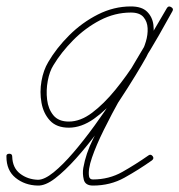

<svg xmlns="http://www.w3.org/2000/svg" viewBox="-29 -568 558 597"><path d="M9 -81Q10 -46 33.5 -28Q57 -10 89 -9Q109 -9 137.5 -32Q166 -55 199 -93.5Q232 -132 265 -177.5Q298 -223 327 -267.5Q356 -312 378 -347.5Q400 -383 409 -401Q418 -417 424.5 -438.5Q431 -460 430 -480.5Q429 -501 417 -515Q405 -529 378 -529Q328 -529 282 -505Q236 -481 198.5 -443Q161 -405 137 -365Q125 -346 119.5 -316.5Q114 -287 117.5 -258Q121 -229 137 -209.5Q153 -190 185 -190Q221 -190 257.5 -217.5Q294 -245 329.5 -288.5Q365 -332 396 -381Q427 -430 451.5 -473.5Q476 -517 490 -543Q495 -551 503 -546Q512 -541 507 -533Q491 -506 465 -463.5Q439 -421 408 -370Q377 -319 347.5 -266Q318 -213 294 -164.5Q270 -116 257 -78Q244 -40 248 -19Q250 -10 260 -10Q310 -10 351.5 -33.5Q393 -57 433 -85Q440 -90 446 -82Q451 -75 443 -69Q402 -40 358 -15.5Q314 9 260 9Q236 9 231.5 -9.5Q227 -28 230 -46Q238 -91 260 -135Q282 -179 303 -219Q347 -302 395 -382Q443 -462 490 -543Q495 -551 503 -546Q512 -541 507 -533Q491 -504 465.5 -459Q440 -414 408 -364.5Q376 -315 339 -270.5Q302 -226 263 -198.5Q224 -171 185 -171Q147 -171 126.5 -193Q106 -215 100 -248.5Q94 -282 100 -316Q106 -350 121 -375Q146 -418 186 -458Q226 -498 275.5 -523Q325 -548 378 -548Q412 -548 428.5 -531.5Q445 -515 448 -490.5Q451 -466 444.5 -439.5Q438 -413 426 -391Q415 -371 392.5 -334Q370 -297 340 -251.5Q310 -206 276 -160Q242 -114 207.5 -75.5Q173 -37 142.5 -13.5Q112 10 88 9Q48 8 19.5 -15Q-9 -38 -9 -81Q-10 -90 0 -90Q9 -90 9 -81Z"/></svg>

Font: FRB American Cursive Guidelines Extralight
Style: Italic
Weight: 200
Italic angle: -25°
Version: Version 2.0;Modular Font Editor K font №1